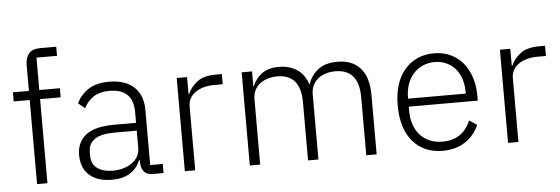

<svg xmlns="http://www.w3.org/2000/svg" viewBox="-49 -890 3067 1051"><g transform="rotate(-5 1484.5 -364.0)"><path d="M117 -462H29V-512H117V-655Q117 -694 136.5 -717Q156 -740 197 -740H287V-690H174V-512H287V-462H174V0H117Z M754 0Q721 0 706 -17Q691 -34 689 -63V-81H684Q667 -38 628 -13Q589 12 529 12Q448 12 404 -27.5Q360 -67 360 -139Q360 -207 408.5 -247Q457 -287 568 -287H686V-347Q686 -474 555 -474Q504 -474 470 -452.5Q436 -431 415 -391L379 -421Q400 -466 443.5 -495Q487 -524 557 -524Q647 -524 695 -479Q743 -434 743 -353V-50H812V0ZM537 -37Q568 -37 595 -45Q622 -53 642.5 -67.5Q663 -82 674.5 -102.5Q686 -123 686 -149V-244H566Q489 -244 454.5 -219.5Q420 -195 420 -152V-128Q420 -83 452 -60Q484 -37 537 -37Z M929 0V-512H986V-420H990Q1005 -456 1041 -484Q1077 -512 1143 -512H1177V-456H1132Q1068 -456 1027 -428Q986 -400 986 -350V0Z M1286 0V-512H1343V-431H1346Q1354 -450 1366 -466.5Q1378 -483 1395 -496Q1412 -509 1435.5 -516.5Q1459 -524 1491 -524Q1546 -524 1588 -498Q1630 -472 1649 -416H1652Q1666 -461 1705.5 -492.5Q1745 -524 1813 -524Q1895 -524 1939 -473.5Q1983 -423 1983 -329V0H1926V-319Q1926 -473 1797 -473Q1770 -473 1746 -466Q1722 -459 1703.5 -444.5Q1685 -430 1674 -408.5Q1663 -387 1663 -359V0H1606V-319Q1606 -473 1478 -473Q1452 -473 1427.5 -466Q1403 -459 1384 -445Q1365 -431 1354 -409.5Q1343 -388 1343 -360V0Z M2345 12Q2294 12 2252.5 -6Q2211 -24 2181.5 -58.5Q2152 -93 2136.5 -143Q2121 -193 2121 -256Q2121 -319 2136.5 -368.5Q2152 -418 2181.5 -452.5Q2211 -487 2252 -505.5Q2293 -524 2344 -524Q2393 -524 2433 -505.5Q2473 -487 2501 -454Q2529 -421 2544.5 -374.5Q2560 -328 2560 -272V-245H2181V-220Q2181 -180 2192.5 -146.5Q2204 -113 2225.5 -89Q2247 -65 2278 -51.5Q2309 -38 2348 -38Q2460 -38 2503 -141L2545 -113Q2521 -56 2469.5 -22Q2418 12 2345 12ZM2344 -476Q2307 -476 2277 -462.5Q2247 -449 2225.5 -425Q2204 -401 2192.5 -367.5Q2181 -334 2181 -294V-289H2498V-297Q2498 -337 2487 -370.5Q2476 -404 2455.5 -427Q2435 -450 2406.5 -463Q2378 -476 2344 -476Z M2705 0V-512H2762V-420H2766Q2781 -456 2817 -484Q2853 -512 2919 -512H2953V-456H2908Q2844 -456 2803 -428Q2762 -400 2762 -350V0Z"/></g></svg>

Font: IBM Plex Sans Thai Looped Light
Style: Regular
Weight: 300
Designer: Mike Abbink, Paul van der Laan, Pieter van Rosmalen, Ben Mitchell, Mark Frömberg
Foundry: Bold Monday
Version: Version 1.1